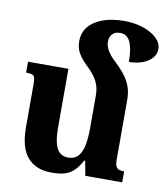

<svg xmlns="http://www.w3.org/2000/svg" viewBox="-86 -837 802 922"><g transform="rotate(10 315.0 -376.0)"><path d="M525 -101Q525 -82 529.5 -71.5Q534 -61 544 -57Q554 -53 570 -53V0H390L377 -71H372Q352 -34 330.5 -16Q309 2 283.5 7.5Q258 13 226 13Q152 13 110.5 -33Q69 -79 69 -180V-388Q69 -409 66.5 -420Q64 -431 54.5 -435Q45 -439 24 -439V-492H221V-207Q221 -164 227.5 -134Q234 -104 250 -88Q266 -72 293 -72Q326 -72 343.5 -93.5Q361 -115 367 -150.5Q373 -186 373 -227V-388Q373 -429 357 -459Q341 -489 311 -517Q280 -546 264.5 -572Q249 -598 249 -632Q249 -674 273.5 -703.5Q298 -733 342.5 -749Q387 -765 445 -765Q496 -765 538 -751Q580 -737 605 -713Q630 -689 630 -660Q630 -635 612.5 -615.5Q595 -596 565.5 -585.5Q536 -575 501 -575Q501 -640 485.5 -672.5Q470 -705 436 -705Q411 -705 398 -690.5Q385 -676 385 -653Q385 -633 397.5 -611Q410 -589 435 -566Q485 -520 505 -481.5Q525 -443 525 -396Z"/></g></svg>

Font: Noto Serif Armenian
Style: Bold
Weight: 700
Version: Version 2.007